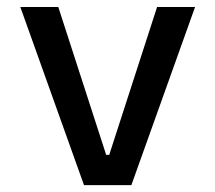

<svg xmlns="http://www.w3.org/2000/svg" viewBox="-20 -538 626 558"><path d="M224.1 0 39.1 -517.6H149.4L288.6 -87.9H297.4L436.5 -517.6H546.9L361.8 0Z"/></svg>

Font: Cascadia Code NF
Style: Regular
Weight: 400
Monospace: yes
Designer: Aaron Bell
Foundry: Saja Typeworks
Version: Version 2404.023; ttfautohint (v1.8.4)